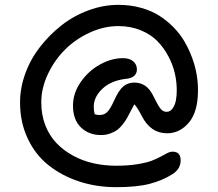

<svg xmlns="http://www.w3.org/2000/svg" viewBox="-20 -630 903 795"><path d="M460.9 145Q379.9 145 308.3 121.6Q236.8 98.1 181.9 54.9Q127 11.7 95 -55.9Q63 -123.5 63 -206.1Q63 -265.6 84.7 -325.4Q106.4 -385.3 145.8 -435.8Q185.1 -486.3 235.4 -525.6Q285.6 -564.9 346.9 -587.4Q408.2 -609.9 470.2 -609.9Q519.5 -609.9 563 -597.9Q606.4 -585.9 639.2 -565.2Q671.9 -544.4 699.2 -516.4Q726.6 -488.3 744.9 -456.3Q763.2 -424.3 775.9 -389.6Q788.6 -355 794.2 -321.8Q799.8 -288.6 799.8 -256.8Q799.8 -167 762.2 -122.6Q724.6 -78.1 671.9 -78.1Q603.5 -78.1 566.9 -149.9Q566.4 -151.4 564.9 -153.8Q547.4 -187.5 536.1 -198.2Q531.7 -190.4 522.5 -172.4Q513.2 -154.3 507.1 -143.1Q501 -131.8 489.3 -116.5Q477.5 -101.1 466.1 -92.5Q454.6 -84 436.8 -77.4Q418.9 -70.8 397.9 -70.8Q348.1 -70.8 315.2 -102.3Q282.2 -133.8 282.2 -192.9Q282.2 -244.1 314.2 -290.3Q346.2 -336.4 393.8 -362.8Q441.4 -389.2 488.8 -389.2Q516.6 -389.2 531.7 -376Q546.9 -362.8 546.9 -342.8Q546.9 -326.7 536.4 -316.7Q525.9 -306.6 506.8 -304.2Q442.4 -297.9 405.3 -263.7Q368.2 -229.5 368.2 -188Q368.2 -170.4 372.1 -157.2Q381.3 -153.8 392.1 -153.8Q411.6 -153.8 424.1 -166.3Q436.5 -178.7 451.2 -210.9Q471.2 -255.9 490.2 -272Q509.3 -288.1 536.1 -288.1Q561.5 -288.1 581.5 -274.7Q601.6 -261.2 618.2 -226.1Q637.2 -187.5 647 -177.2Q656.7 -167 669.9 -167Q685.1 -167 695.1 -181.6Q705.1 -196.3 708.5 -215.3Q711.9 -234.4 711.9 -256.8Q711.9 -291 703.9 -326.4Q695.8 -361.8 677 -397.2Q658.2 -432.6 631.1 -460.2Q604 -487.8 562.3 -504.9Q520.5 -522 470.2 -522Q410.2 -522 351.3 -494.9Q292.5 -467.8 248.8 -424.1Q205.1 -380.4 178 -322.5Q150.9 -264.6 150.9 -206.1Q150.9 -154.3 167.7 -111.1Q184.6 -67.9 213.9 -37.4Q243.2 -6.8 282.7 14.6Q322.3 36.1 367.2 46.1Q412.1 56.2 460.9 56.2Q509.8 56.2 548.1 50Q586.4 43.9 607.9 35.6Q629.4 27.3 644.8 18.8Q660.2 10.3 672.1 4.2Q684.1 -2 694.8 -2Q728 -2 728 34.2Q728 70.3 692.9 91.8Q653.8 116.7 600.8 130.9Q547.9 145 460.9 145Z"/></svg>

Font: Shantell Sans Irregular Bouncy
Style: Regular
Weight: 400
Designer: Stephen Nixon, Anya Danilova, Shantell Martin
Foundry: Arrow Type
Version: Version 1.006;[9816181b4]